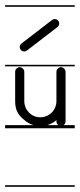

<svg xmlns="http://www.w3.org/2000/svg" viewBox="-22 -483 307 735"><path d="M81 -289.5 198 -379.5C205.4 -385.2 206.8 -395.9 201.1 -403.4C195.4 -410.8 184.7 -412.2 177.3 -406.5L60.3 -316.5C52.8 -310.8 51.4 -300.1 57.2 -292.6C62.9 -285.2 73.6 -283.8 81 -289.5ZM-2.5 -463V-457H264V-463ZM-2.5 -235V-229H264V-235ZM-2.5 226V232H264V226ZM159.1 -4C172 -7.9 183.7 -14.6 194 -23V-18C194 -12.6 196.4 -7.2 201.3 -4ZM221.5 -4C225.8 -7.2 229 -12.6 229 -18V-76V-96V-208C229 -215 225 -220 220 -223C217 -225 214 -226 211 -226C208 -226 205 -225 203 -223C197 -220 194 -215 194 -208V-96C194 -62 167 -34 132 -34C98 -34 71 -62 71 -96V-208C71 -215 67 -220 62 -223C59 -225 56 -226 53 -226C50 -226 47 -225 45 -223C39 -220 36 -215 36 -208V-96C36 -62 48 -48 53 -41C67.4 -24.5 85.3 -10.5 106.2 -4H-2.5V8H264V-4Z"/></svg>

Font: LetsTraceRuled
Style: Medium
Weight: 500
Version: Version 003.000